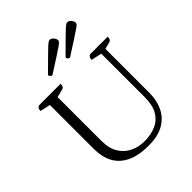

<svg xmlns="http://www.w3.org/2000/svg" viewBox="-241 -1025 1182 1182"><g transform="rotate(-45 349.5 -434.0)"><path d="M364 12Q274 12 218 -16Q162 -44 136 -94Q110 -144 110 -211V-595L43 -610Q43 -622 46.5 -629Q50 -636 61 -641H249Q249 -614 233 -610L178 -596V-215Q178 -149 204 -107Q230 -65 272.5 -45Q315 -25 364 -25Q421 -25 464.5 -44Q508 -63 532.5 -105Q557 -147 557 -217V-595L488 -610Q488 -633 505 -641H659Q659 -614 643 -610L596 -598V-214Q596 -148 571 -97Q546 -46 495 -17Q444 12 364 12ZM251 -714Q244 -714 238 -719.5Q232 -725 232 -734Q286 -787 316 -817Q346 -847 360.5 -860Q375 -873 381.5 -876.5Q388 -880 393 -880Q406 -880 417 -867Q428 -854 428 -840Q428 -835 424 -830Q420 -825 404 -813.5Q388 -802 351.5 -778.5Q315 -755 251 -714ZM404 -714Q397 -714 391 -719.5Q385 -725 385 -734Q439 -787 469 -817Q499 -847 513.5 -860Q528 -873 534.5 -876.5Q541 -880 546 -880Q559 -880 570 -867Q581 -854 581 -840Q581 -835 577 -830Q573 -825 557 -813.5Q541 -802 504.5 -778.5Q468 -755 404 -714Z"/></g></svg>

Font: Petrona Light
Style: Regular
Weight: 300
Designer: Ringo R. Seeber
Foundry: Ringo R. Seeber
Version: Version 2.001; ttfautohint (v1.8.3)